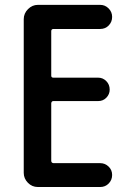

<svg xmlns="http://www.w3.org/2000/svg" viewBox="-20 -750 540 770"><path d="M131.8 0Q108.4 0 91.8 -17.1Q75.2 -34.2 75.2 -56.6V-672.9Q75.2 -696.3 92.3 -713.4Q109.4 -730.5 131.8 -730.5H381.8Q401.4 -730.5 415.5 -716.3Q429.7 -702.1 429.7 -682.1Q429.7 -662.1 416 -647.9Q402.3 -633.8 381.8 -633.8H194.3Q186.5 -633.8 185.5 -626V-446.3Q185.5 -438.5 194.3 -438.5H374Q392.6 -438.5 406.2 -424.8Q419.9 -411.1 419.9 -390.6Q419.9 -372.1 406.7 -358.4Q393.6 -344.7 374 -344.7H194.3Q186.5 -344.7 185.5 -335.9V-105.5Q185.5 -96.7 194.3 -95.7H381.8Q401.4 -95.7 415.5 -82Q429.7 -68.4 429.7 -48.3Q429.7 -28.3 416 -14.2Q402.3 0 381.8 0Z"/></svg>

Font: Rounded Mgen+ 1m medium
Style: Regular
Weight: 500
Designer: [Source Han Sans]
Ryoko NISHIZUKA  (kana & ideographs); Paul D. Hunt (Latin, Greek & Cyrillic); Wenlong ZHANG  (bopomofo
Version: Version 1.059.20150602